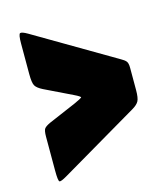

<svg xmlns="http://www.w3.org/2000/svg" viewBox="-86 -636 562 659"><g transform="rotate(-15 195.0 -306.5)"><path d="M169 -317 72 -364Q52 -374 46 -384.5Q40 -395 40 -426V-534Q40 -568 46.5 -570Q53 -572 72 -561L358 -393Q369 -387 374.5 -380.5Q380 -374 380 -357V-278Q380 -250 374 -239Q368 -228 351 -218L72 -54Q50 -41 45 -43.5Q40 -46 40 -83V-203Q40 -226 45.5 -232.5Q51 -239 66 -246L164 -288Q188 -299 191 -302Q194 -305 169 -317Z"/></g></svg>

Font: Railroad Gothic CC
Style: Bold
Weight: 700
Designer: indestructible type*
Foundry: Cowboy Collective
Version: Version 1.000